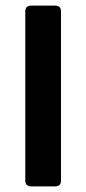

<svg xmlns="http://www.w3.org/2000/svg" viewBox="-20 -663 307 683"><path d="M197 -622V-21Q197 0 176 0H91Q70 0 70 -21V-622Q70 -643 91 -643H176Q197 -643 197 -622Z"/></svg>

Font: Rajdhani
Style: Bold
Weight: 700
Designer: Satya Rajpurohit, Jyotish Sonowal
Foundry: Indian Type Foundry
Version: Version 1.201 February 1, 2022